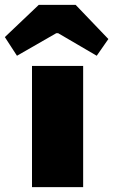

<svg xmlns="http://www.w3.org/2000/svg" viewBox="-85 -772 467 792"><path d="M258 -500V0H47V-500ZM227 -752 362 -611 314 -542 155 -635H147L-15 -542L-65 -619L75 -752Z"/></svg>

Font: Exo 2 Black
Style: Regular
Weight: 900
Designer: Natanael Gama
Foundry: Natanael Gama
Version: Version 2.010